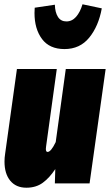

<svg xmlns="http://www.w3.org/2000/svg" viewBox="-20 -856 513 896"><path d="M1 -102Q1 -120 4 -139L59 -534H245L195 -172L194 -161Q194 -147 202 -147Q218 -147 240 -193L287 -534H473L398 0H236L238 -67Q211 -26 179.5 -3Q148 20 103 20Q55 20 28 -12.5Q1 -45 1 -102ZM141 -795Q141 -812 142 -820L236 -834Q237 -798 250.5 -777Q264 -756 290 -756Q316 -756 335 -777.5Q354 -799 365 -836L455 -817Q440 -734 396.5 -680.5Q353 -627 281 -627Q211 -627 176 -674Q141 -721 141 -795Z"/></svg>

Font: Fira Sans Extra Condensed Black
Style: Italic
Weight: 900
Width: 3
Italic angle: -8°
Designer: Carrois Corporate & Edenspiekermann AG
Foundry: Carrois Corporate GbR & Edenspiekermann AG
Version: Version 4.203